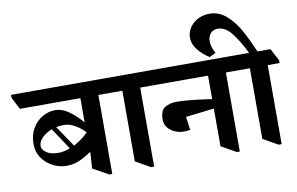

<svg xmlns="http://www.w3.org/2000/svg" viewBox="-154 -1194 2193 1419"><g transform="rotate(-10 942.0 -484.0)"><path d="M671 -577V-556H580V37H558L440 -29L448 -149L443 -150Q393 -116 351 -98.5Q309 -81 257 -81Q209 -81 159.5 -105Q110 -129 77.5 -175Q45 -221 45 -283Q45 -349 74 -398.5Q103 -448 149 -474.5Q195 -501 243 -501Q299 -501 350.5 -463Q402 -425 444 -375H445V-556H-9L-56 -647V-669H620ZM232 -376 338 -219Q399 -250 446 -298V-300Q416 -333 373.5 -357.5Q331 -382 293 -382Q261 -382 232 -376ZM304 -204 197 -366Q150 -348 122 -318.5Q94 -289 94 -260Q94 -229 127.5 -207.5Q161 -186 215 -186Q257 -186 304 -204Z M983 -577V-556H894V37H871L760 -26V-556H661L614 -647V-669H934Z M1627 -577V-556H1537V37H1515L1403 -26V-309L1190 -284L1204 -184Q1174 -180 1151 -180Q1124 -180 1092.5 -192.5Q1061 -205 1038.5 -231Q1016 -257 1016 -294Q1016 -363 1053 -384.5Q1090 -406 1141 -406Q1219 -406 1359 -386L1403 -380V-556H974L927 -647V-669H1577Z M1940 -577V-556H1851V37H1828L1717 -26V-556H1618L1571 -647V-669H1731Q1686 -762 1638 -823.5Q1590 -885 1534 -885Q1499 -885 1479 -862.5Q1459 -840 1459 -804Q1459 -761 1486 -714V-712L1439 -689Q1390 -720 1355 -763Q1320 -806 1320 -855Q1320 -893 1341.5 -927.5Q1363 -962 1402.5 -983.5Q1442 -1005 1493 -1005Q1564 -1005 1620 -954.5Q1676 -904 1714 -835Q1752 -766 1794 -669H1891Z"/></g></svg>

Font: Martel Heavy
Style: Regular
Weight: 900
Designer: Dan Reynolds
Foundry: Dan Reynolds
Version: Version 1.001; ttfautohint (v1.1) -l 5 -r 5 -G 72 -x 0 -D la